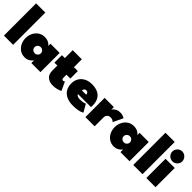

<svg xmlns="http://www.w3.org/2000/svg" viewBox="211 -1788 2900 2900"><g transform="rotate(45 1660.5 -338.0)"><path d="M229 0H32V-688H229Z M618.5 0V-57.5Q613.5 -48.5 596.2 -31.8Q579 -15 551.2 -1.5Q523.5 12 486.5 12Q425 12 380.8 -18.8Q336.5 -49.5 313 -99Q289.5 -148.5 289.5 -205Q289.5 -261.5 313 -311Q336.5 -360.5 380.8 -391.5Q425 -422.5 486.5 -422.5Q521.5 -422.5 547.5 -412.8Q573.5 -403 590.8 -389.2Q608 -375.5 616.5 -362.5V-410.5H812.5V0ZM482.5 -205Q482.5 -188 491 -173Q499.5 -158 514.5 -149Q529.5 -140 549.5 -140Q569.5 -140 584.5 -149Q599.5 -158 608 -173Q616.5 -188 616.5 -205Q616.5 -222 608 -237Q599.5 -252 584.5 -261.2Q569.5 -270.5 549.5 -270.5Q529.5 -270.5 514.5 -261.2Q499.5 -252 491 -237Q482.5 -222 482.5 -205Z M860.5 -410.5H923V-579H1117.5V-410.5H1200.5V-250.5H1117.5V-197.5Q1117.5 -179.5 1121.8 -164.5Q1126 -149.5 1144.5 -149.5Q1154.5 -149.5 1163.2 -154.5Q1172 -159.5 1174 -161.5L1238 -23Q1234 -19.5 1212.2 -11Q1190.5 -2.5 1157.2 4.8Q1124 12 1084.5 12Q1013.5 12 968.2 -26.5Q923 -65 923 -144V-250.5H860.5Z M1448.5 -166.5Q1451 -154.5 1461.2 -146.2Q1471.5 -138 1487.8 -133.5Q1504 -129 1524.5 -129Q1546.5 -129 1567.5 -131Q1588.5 -133 1606 -137.5Q1623.5 -142 1634 -149L1704.5 -25.5Q1695 -19.5 1673.2 -10.8Q1651.5 -2 1612.2 5Q1573 12 1511 12Q1441.5 12 1385 -11.5Q1328.5 -35 1295.2 -84.2Q1262 -133.5 1262 -209.5Q1262 -269.5 1289.5 -317.8Q1317 -366 1369 -394.2Q1421 -422.5 1495 -422.5Q1566.5 -422.5 1618.8 -398.5Q1671 -374.5 1699.2 -324.8Q1727.5 -275 1727.5 -197.5Q1727.5 -193.5 1727.2 -181.8Q1727 -170 1726 -166.5ZM1542 -247Q1541.5 -263.5 1535.8 -274.5Q1530 -285.5 1520.5 -290.8Q1511 -296 1498 -296Q1486.5 -296 1476.2 -291.2Q1466 -286.5 1459.5 -275.8Q1453 -265 1452.5 -247Z M1970 0H1773V-410.5H1970V-352H1967.5Q1973 -363 1988.2 -379.5Q2003.5 -396 2031.2 -409.2Q2059 -422.5 2101 -422.5Q2129 -422.5 2154.5 -413.2Q2180 -404 2192.5 -395L2117 -236Q2110.5 -246 2092.5 -256.2Q2074.5 -266.5 2047.5 -266.5Q2018.5 -266.5 2001.5 -254.8Q1984.5 -243 1977.2 -225.8Q1970 -208.5 1970 -192Z M2521.5 0V-57.5Q2516.5 -48.5 2499.2 -31.8Q2482 -15 2454.2 -1.5Q2426.5 12 2389.5 12Q2328 12 2283.8 -18.8Q2239.5 -49.5 2216 -99Q2192.5 -148.5 2192.5 -205Q2192.5 -261.5 2216 -311Q2239.5 -360.5 2283.8 -391.5Q2328 -422.5 2389.5 -422.5Q2424.5 -422.5 2450.5 -412.8Q2476.5 -403 2493.8 -389.2Q2511 -375.5 2519.5 -362.5V-410.5H2715.5V0ZM2385.5 -205Q2385.5 -188 2394 -173Q2402.5 -158 2417.5 -149Q2432.5 -140 2452.5 -140Q2472.5 -140 2487.5 -149Q2502.5 -158 2511 -173Q2519.5 -188 2519.5 -205Q2519.5 -222 2511 -237Q2502.5 -252 2487.5 -261.2Q2472.5 -270.5 2452.5 -270.5Q2432.5 -270.5 2417.5 -261.2Q2402.5 -252 2394 -237Q2385.5 -222 2385.5 -205Z M2992.5 0H2795.5V-688H2992.5Z M3074 0V-410.5H3270.5V0ZM3174.5 -456Q3130.5 -456 3099.8 -487.2Q3069 -518.5 3069 -561.5Q3069 -604.5 3099.8 -636.2Q3130.5 -668 3174.5 -668Q3203.5 -668 3227.5 -653.5Q3251.5 -639 3266.2 -615Q3281 -591 3281 -561.5Q3281 -518.5 3249.8 -487.2Q3218.5 -456 3174.5 -456Z"/></g></svg>

Font: League Spartan Thin Black
Style: Regular
Weight: 900
Version: Version 2.002